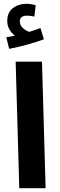

<svg xmlns="http://www.w3.org/2000/svg" viewBox="-20 -986 316 1006"><path d="M81 0 62 -663H200L219 0ZM28 -730 13 -791Q40 -796 58 -799Q41 -812 29.5 -831.5Q18 -851 18 -876Q18 -921 47.5 -943.5Q77 -966 117 -966Q129 -966 143 -964Q157 -962 167 -958L160 -899Q151 -901 141.5 -902.5Q132 -904 122 -904Q84 -904 84 -874Q84 -853 100 -839Q116 -825 133 -819Q165 -829 192 -839L210 -780Q175 -767 125 -753Q75 -739 28 -730Z"/></svg>

Font: Noto Sans Arabic Cond
Style: Bold
Weight: 700
Width: 3
Designer: Monotype Design Team, Nadine Chahine, Nizar Qandah and Khaled Hosny
Foundry: Monotype Imaging Inc.
Version: Version 2.012; ttfautohint (v1.8.4.7-5d5b)